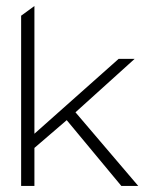

<svg xmlns="http://www.w3.org/2000/svg" viewBox="-20 -646 538 636"><path d="M50 -30H94V-156L201 -248L382 -30H438L230 -274L426 -451H373L94 -203V-626L50 -594Z"/></svg>

Font: Charger Sport
Style: HL
Weight: 100
Designer: Jasper
Foundry: Cannot Into Space Fonts
Version: Version 1.1